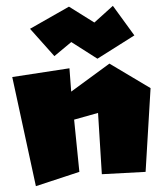

<svg xmlns="http://www.w3.org/2000/svg" viewBox="-20 -632 547 658"><path d="M82.9 -533.3 216.3 -609.2 303.4 -554.8 366.8 -612 440.5 -510.7 313.9 -430.8 224.3 -487.9 166.4 -439.7ZM22 -368 103 6 252 -43 234 -222 316 -245 329 -35 479 -43 496 -330 355 -414 224 -318 218 -398Z"/></svg>

Font: Super Mario
Style: Regular
Weight: 400
Version: Version 1.0